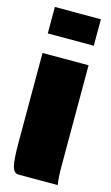

<svg xmlns="http://www.w3.org/2000/svg" viewBox="-114 -763 467 807"><g transform="rotate(15 120.0 -360.0)"><path d="M20 -605V-720.2H220.2V-605ZM20 -520H220.2V-80.1Q220.2 -33.2 225.1 0H55.2Q34.2 0 27.1 -28.1Q20 -56.2 20 -129.9Z"/></g></svg>

Font: Mikodacs
Style: Regular
Weight: 400
Designer: gluk (gluksza@wp.pl)
Foundry: gluk (gluksza@wp.pl)
Version: Version 0.28